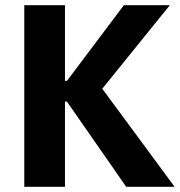

<svg xmlns="http://www.w3.org/2000/svg" viewBox="-20 -720 694 740"><path d="M73.6 0H230.4V-328.4H238L466.4 0H653L374.2 -378L634.6 -700H457.4L238 -408.2H230.4V-700H73.6Z"/></svg>

Font: Fixel Variable
Style: Regular
Weight: 100
Width: 3
Designer: AlfaBravo + MacPaw
Foundry: Kyrylo Tkachov, Marchela Mozhyna, Serhii Makarenko, Maria Weinstein, Zakhar Kryvoshyya
Version: Version 1.211